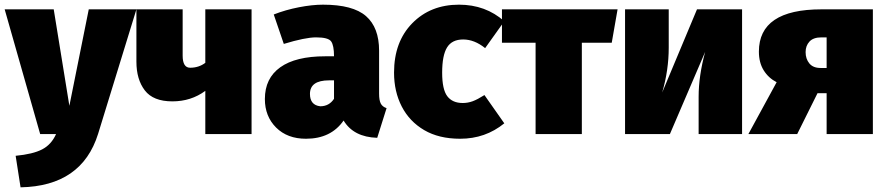

<svg xmlns="http://www.w3.org/2000/svg" viewBox="-35 -574 3799 822"><path d="M53 228 32 93Q106 86 145.5 65.5Q185 45 205 0H137L-15 -534H195L262 -121L345 -534H549L385 -1Q315 223 53 228Z M1042 0H844V-185Q783 -140 703 -140Q621 -140 585 -187Q549 -234 549 -310V-534H747V-336Q747 -284 779 -284Q816 -284 844 -305V-534H1042Z M1275 20Q1195 20 1147 -28Q1099 -76 1099 -150Q1099 -239 1165 -286Q1231 -333 1357 -333H1395Q1395 -380 1382.5 -397Q1370 -414 1318 -414Q1272 -414 1180 -386L1137 -512Q1188 -532 1245 -543Q1302 -554 1348 -554Q1476 -554 1532 -505Q1588 -456 1588 -357V-173Q1588 -145 1595 -131Q1602 -117 1620 -111L1580 16Q1479 13 1436 -58Q1382 20 1275 20ZM1336 -119Q1374 -119 1395 -151V-230H1374Q1292 -230 1292 -172Q1292 -124 1336 -119Z M1935 20Q1844 20 1781 -17Q1718 -54 1685 -118Q1652 -182 1652 -263Q1652 -395 1730 -474.5Q1808 -554 1930 -554Q2044 -554 2124 -483L2042 -368Q1996 -405 1948 -405Q1900 -405 1879 -371Q1858 -337 1858 -263Q1858 -191 1880 -162Q1902 -133 1946 -133Q1968 -133 1988.5 -140.5Q2009 -148 2039 -167L2124 -46Q2043 20 1935 20Z M2456 0H2258V-391H2114V-534H2609L2584 -391H2456Z M3142 0H2956V-160Q2956 -249 2984 -352L2833 0H2641V-534H2828V-370Q2828 -274 2800 -178L2949 -534H3142Z M3702 0H3504V-175H3465L3378 0H3169L3290 -222Q3255 -240 3234.5 -273Q3214 -306 3214 -353Q3214 -534 3482 -534H3702ZM3504 -283V-414H3482Q3447 -414 3430.5 -396Q3414 -378 3414 -351Q3414 -322 3430 -302.5Q3446 -283 3478 -283Z"/></svg>

Font: Trujillo Black
Style: Regular
Weight: 900
Designer: Fira Sans original fonts by bBox Type GmbH, Carrois Corporate GbR, & Edenspiekermann AG / Changes by Cristiano Sobral
Foundry: Fira Sans original fonts by bBox Type GmbH, Carrois Corporate GbR, & Edenspiekermann AG / Changes by Cristiano Sobral
Version: Version 4.301;July 28, 2020;FontCreator 13.0.0.2655 64-bit